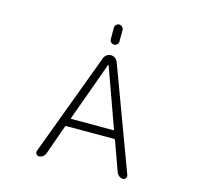

<svg xmlns="http://www.w3.org/2000/svg" viewBox="-128 -1092 1256 1209"><g transform="rotate(15 500.0 -487.5)"><path d="M664.1 -246.1Q662.1 -250 658.2 -250H345.7Q340.8 -250 338.9 -246.1L269.5 -50.8Q264.6 -38.1 252.9 -29.8Q241.2 -21.5 227.5 -21.5Q215.8 -21.5 210 -31.2Q206.1 -36.1 206.1 -43Q206.1 -46.9 207 -50.8L458 -723.6Q463.9 -737.3 475.6 -745.6Q487.3 -753.9 502.4 -753.9Q517.6 -753.9 529.3 -745.6Q541 -737.3 546.9 -723.6L796.9 -50.8Q797.9 -46.9 797.9 -43Q797.9 -36.1 793.9 -31.2Q788.1 -21.5 776.4 -21.5Q762.7 -21.5 751 -29.8Q739.3 -38.1 734.4 -50.8ZM474.6 -851.6V-925.8Q474.6 -937.5 482.9 -945.8Q491.2 -954.1 502.9 -954.1Q514.6 -954.1 522.9 -945.8Q531.2 -937.5 531.2 -925.8V-851.6Q531.2 -839.8 522.9 -831.5Q514.6 -823.2 502.9 -823.2Q491.2 -823.2 482.9 -831.5Q474.6 -839.8 474.6 -851.6ZM503.9 -689.5Q502.9 -690.4 502 -690.4Q501 -690.4 500 -689.5L361.3 -305.7Q359.4 -301.8 363.3 -301.8H638.7Q643.6 -301.8 641.6 -305.7Z"/></g></svg>

Font: Gen Jyuu Gothic L Monospace Light
Style: Regular
Weight: 300
Designer: [Source Han Sans]
Ryoko NISHIZUKA  (kana & ideographs); Paul D. Hunt (Latin, Greek & Cyrillic); Wenlong ZHANG  (bopomofo
Version: Version 1.002.20150607